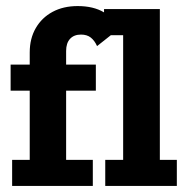

<svg xmlns="http://www.w3.org/2000/svg" viewBox="-20 -613 619 633"><path d="M20 0V-86H78V-314H15V-400H78V-440Q78 -486 98 -520.5Q118 -555 153.5 -574Q189 -593 236 -593Q288 -593 322.5 -572.5Q357 -552 372 -518L300 -461Q292 -479 279.5 -489Q267 -499 247 -499Q224 -499 211 -485Q198 -471 198 -445V-400H296V-314H198V-86H286V0ZM327 0V-86H386V-497H323V-583H507V-86H563V0Z"/></svg>

Font: Rokkitt
Style: Bold
Weight: 700
Designer: Vernon Adams
Foundry: Vernon Adams
Version: Version 3.103